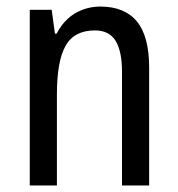

<svg xmlns="http://www.w3.org/2000/svg" viewBox="-20 -567 545 587"><path d="M286 -547Q361 -547 398.5 -501.5Q436 -456 436 -360V0H353V-347Q353 -410 333.5 -442Q314 -474 270 -474Q207 -474 180.5 -427Q154 -380 154 -279V0H71V-537H138L148 -464H153Q167 -491 187 -509.5Q207 -528 233 -537.5Q259 -547 286 -547Z"/></svg>

Font: Noto Sans Condensed
Style: Regular
Weight: 400
Width: 3
Version: Version 2.013